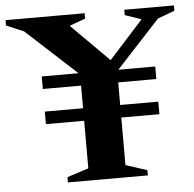

<svg xmlns="http://www.w3.org/2000/svg" viewBox="-84 -720 777 770"><g transform="rotate(-5 305.0 -335.0)"><path d="M548 -291V-240.5H394.5V-49L480.5 -21V0H158.5V-21L245 -49V-240.5H91V-291H245V-382H91V-432.5H239L36.5 -618.5L-34 -648.5V-670H284.5V-648.5L220.5 -625L372 -473.5L510 -626L444 -648.5V-670H644V-648.5L575.5 -623L399.5 -432.5H548V-382H394.5V-291Z"/></g></svg>

Font: Newsreader Text
Style: Bold
Weight: 700
Designer: Hugues Gentile
Foundry: Production Type
Version: Version 1.001